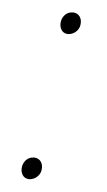

<svg xmlns="http://www.w3.org/2000/svg" viewBox="-41 -488 292 523"><g transform="rotate(5 104.5 -226.5)"><path d="M36 -27Q37 -35 42 -42Q47 -49 53.5 -52Q60 -55 68 -55Q80 -54 86 -45Q92 -36 90 -23Q89 -15 84 -8.5Q79 -2 72 1.5Q65 5 57 5Q45 4 39.5 -5.5Q34 -15 36 -27ZM107 -430Q108 -438 113 -445Q118 -452 124.5 -455Q131 -458 139 -458Q151 -457 157 -448Q163 -439 161 -426Q160 -418 155 -411.5Q150 -405 143 -401.5Q136 -398 128 -398Q116 -399 110.5 -408.5Q105 -418 107 -430Z"/></g></svg>

Font: Fixel Italic Variable 20240409 Display Thin
Style: Italic
Weight: 100
Italic angle: -10°
Designer: AlfaBravo + MacPaw
Foundry: Kyrylo Tkachov, Marchela Mozhyna, Serhii Makarenko, Maria Weinstein, Zakhar Kryvoshyya
Version: Version 1.211;Glyphs 3.2 (3225)